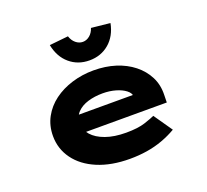

<svg xmlns="http://www.w3.org/2000/svg" viewBox="-133 -941 1196 1112"><g transform="rotate(-20 465.5 -385.0)"><path d="M487 10Q373 10 288.5 -25.5Q204 -61 158 -124Q112 -187 112 -266Q112 -330 140 -381.5Q168 -433 216.5 -469Q265 -505 328.5 -524.5Q392 -544 462 -544Q535 -544 596.5 -524.5Q658 -505 704 -468.5Q750 -432 775.5 -382Q801 -332 799 -270L798 -224H238L215 -332H649L631 -301V-320Q629 -344 605.5 -362Q582 -380 545.5 -390.5Q509 -401 466 -401Q417 -401 375.5 -388.5Q334 -376 308.5 -349.5Q283 -323 283 -281Q283 -242 311 -210Q339 -178 392 -159Q445 -140 518 -140Q591 -140 635 -154.5Q679 -169 698 -178L777 -64Q736 -40 689.5 -23Q643 -6 592.5 2Q542 10 487 10ZM462 -606Q391 -606 340.5 -649Q290 -692 275 -768L391 -780Q400 -752 419.5 -736Q439 -720 462 -720Q485 -720 504.5 -736Q524 -752 533 -780L649 -768Q634 -692 583.5 -649Q533 -606 462 -606Z"/></g></svg>

Font: Lexend Zetta ExtraBold
Style: Regular
Weight: 800
Designer: Bonnie Shaver-Troup, Thomas Jockin
Foundry: Lexend
Version: Version 1.007